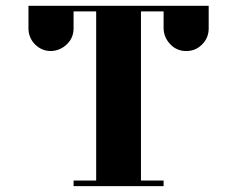

<svg xmlns="http://www.w3.org/2000/svg" viewBox="-20 -635 809 655"><path d="M77.1 -538.1V-615.2H691.9V-538.1Q691.9 -505.9 669.9 -483.9Q647.9 -460.9 615.2 -460.9Q583 -460.9 561 -483.9Q539.1 -506.8 538.1 -538.1V-596.2H460.9V-19H538.1V0H231V-19H308.1V-596.2H231V-538.1Q231 -505.9 208 -483.9Q185.1 -461.9 153.8 -460.9Q122.1 -460.9 99.1 -483.9Q77.1 -506.8 77.1 -538.1Z"/></svg>

Font: Hjet
Style: Regular
Weight: 400
Designer: T. Christopher White
Version: Version 1.2